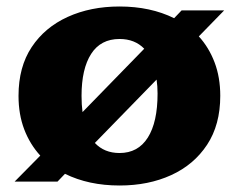

<svg xmlns="http://www.w3.org/2000/svg" viewBox="-20 -559 735 591"><path d="M25 0 104 -80Q72 -115 54.5 -161Q37 -207 37 -264Q37 -353 77.5 -414Q118 -475 188.5 -507Q259 -539 348 -539Q443 -539 516 -503L539 -527H670L592 -447Q623 -413 640.5 -367Q658 -321 658 -264Q658 -175 617.5 -113.5Q577 -52 507 -20Q437 12 348 12Q253 12 180 -24L157 0ZM231 -264Q231 -237 234 -214L424 -409Q395 -439 348 -439Q290 -439 260.5 -393Q231 -347 231 -264ZM348 -88Q405 -88 435 -135.5Q465 -183 465 -271Q465 -294 462 -314L272 -119Q301 -88 348 -88Z"/></svg>

Font: Montagu Slab 16pt
Style: Bold
Weight: 700
Designer: Florian Karsten
Foundry: Florian Karsten
Version: Version 1.000; ttfautohint (v1.8.3)